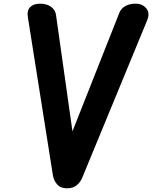

<svg xmlns="http://www.w3.org/2000/svg" viewBox="-20 -1024 836 1044"><path d="M344.5 0Q309.5 0 290.8 -21.2Q272 -42.5 267.5 -71.5L131 -934Q126 -968 144.8 -986Q163.5 -1004 197.5 -1004Q234.5 -1004 257.8 -986.8Q281 -969.5 284.5 -943L374 -310L629 -954.5Q638.5 -978 661.5 -991Q684.5 -1004 717.5 -1004Q754.5 -1004 775.5 -978.5Q796.5 -953 780 -913L426.5 -56Q417 -33.5 397.2 -16.8Q377.5 0 344.5 0Z"/></svg>

Font: Edu SA Hand
Style: Regular
Weight: 400
Designer: Tina and Corey Anderson, Eben Sorkin, Mirko Velimirovic
Foundry: Google for Education
Version: Version 2.000